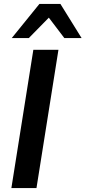

<svg xmlns="http://www.w3.org/2000/svg" viewBox="-20 -959 436 979"><path d="M38 0 150 -705H278L166 0ZM40 -765 181 -939H288L396 -765H308L229 -869L127 -765Z"/></svg>

Font: Nunito Sans 12pt
Style: Bold Italic
Weight: 700
Italic angle: -9°
Designer: Vernon Adams
Foundry: Vernon Adams
Version: Version 3.101;gftools[0.9.27]